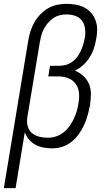

<svg xmlns="http://www.w3.org/2000/svg" viewBox="-46 -763 566 998"><path d="M-26 215 101 -553Q105 -577 112.5 -600.5Q120 -624 132.5 -646.5Q145 -669 163.5 -688Q182 -707 204 -720Q226 -733 251 -738Q276 -743 300 -743Q324 -743 348 -739Q372 -735 392.5 -724Q413 -713 428 -695.5Q443 -678 451 -656Q459 -634 459 -609.5Q459 -585 454 -560Q450 -536 442 -511.5Q434 -487 420 -465Q406 -443 386.5 -425Q367 -407 343 -396Q368 -386 387.5 -368Q407 -350 417 -325.5Q427 -301 426.5 -273Q426 -245 422 -217Q417 -191 410 -165.5Q403 -140 392 -115Q381 -90 364.5 -67Q348 -44 326.5 -26.5Q305 -9 279 -0.5Q253 8 227 8Q203 8 180.5 4Q158 0 138.5 -10.5Q119 -21 104.5 -38Q90 -55 83 -76L35 215ZM204 -47Q224 -47 245.5 -54Q267 -61 284.5 -75Q302 -89 315 -107Q328 -125 337.5 -145Q347 -165 353 -185.5Q359 -206 362 -227Q365 -245 365.5 -263Q366 -281 361.5 -297.5Q357 -314 346.5 -328Q336 -342 321.5 -350.5Q307 -359 289.5 -362.5Q272 -366 254 -366H205L214 -421H263Q280 -421 297.5 -426Q315 -431 330 -442Q345 -453 356 -468Q367 -483 374.5 -499.5Q382 -516 387 -533Q392 -550 395 -567Q399 -591 396 -614.5Q393 -638 380 -655.5Q367 -673 345.5 -680.5Q324 -688 300 -688Q282 -688 264 -683.5Q246 -679 230.5 -668.5Q215 -658 203 -643.5Q191 -629 182 -612.5Q173 -596 168.5 -578.5Q164 -561 161 -544L96 -153Q92 -130 98 -107.5Q104 -85 120 -71.5Q136 -58 158 -52.5Q180 -47 204 -47Z"/></svg>

Font: Iosevka Light
Style: Italic
Weight: 300
Italic angle: -9°
Monospace: yes
Designer: Belleve Invis
Foundry: Belleve Invis
Version: Version 32.5.0; ttfautohint (v1.8.4)